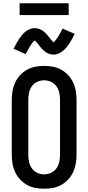

<svg xmlns="http://www.w3.org/2000/svg" viewBox="-20 -1146 540 1174"><path d="M250 8Q223 8 196 3Q169 -2 145 -15.5Q121 -29 102.5 -49Q84 -69 72.5 -94Q61 -119 56.5 -146Q52 -173 52 -200V-535Q52 -562 56.5 -589Q61 -616 72.5 -641Q84 -666 102.5 -686Q121 -706 145 -719.5Q169 -733 196 -738Q223 -743 250 -743Q277 -743 304 -738Q331 -733 355 -719.5Q379 -706 397.5 -686Q416 -666 427.5 -641Q439 -616 443.5 -589Q448 -562 448 -535V-200Q448 -173 443.5 -146Q439 -119 427.5 -94Q416 -69 397.5 -49Q379 -29 355 -15.5Q331 -2 304 3Q277 8 250 8ZM250 -80Q272 -80 292.5 -89.5Q313 -99 325.5 -117Q338 -135 342.5 -156.5Q347 -178 347 -200V-535Q347 -557 342.5 -578.5Q338 -600 325.5 -618Q313 -636 292.5 -645.5Q272 -655 250 -655Q228 -655 207.5 -645.5Q187 -636 174.5 -618Q162 -600 157.5 -578.5Q153 -557 153 -535V-200Q153 -178 157.5 -156.5Q162 -135 174.5 -117Q187 -99 207.5 -89.5Q228 -80 250 -80ZM308 -812Q300 -812 292.5 -813.5Q285 -815 278.5 -817.5Q272 -820 265 -824Q258 -828 252.5 -832.5Q247 -837 241 -843Q235 -849 230 -854.5Q225 -860 221 -866Q217 -872 211.5 -878.5Q206 -885 201.5 -890Q197 -895 192 -899Q190 -897 186 -893Q182 -889 180 -886.5Q178 -884 175.5 -881Q173 -878 171 -874.5Q169 -871 166.5 -867Q164 -863 161 -858.5Q158 -854 155.5 -849.5Q153 -845 150 -839.5Q147 -834 144 -828Q141 -822 137 -815L63 -848Q72 -866 80.5 -881Q89 -896 97 -908Q105 -920 114 -931Q123 -942 135 -952Q147 -962 162 -968Q177 -974 192 -974Q200 -974 207.5 -972.5Q215 -971 221.5 -968.5Q228 -966 235 -962Q242 -958 247.5 -953.5Q253 -949 259 -943Q265 -937 270 -931.5Q275 -926 279 -920.5Q283 -915 288.5 -908Q294 -901 298 -896.5Q302 -892 308 -887Q310 -889 314 -893.5Q318 -898 320 -900.5Q322 -903 324.5 -906Q327 -909 329 -912Q331 -915 333.5 -919Q336 -923 339 -927.5Q342 -932 344.5 -937Q347 -942 350 -947.5Q353 -953 356 -959Q359 -965 363 -971L437 -939Q428 -921 419.5 -906Q411 -891 403 -878.5Q395 -866 386 -855.5Q377 -845 365 -835Q353 -825 338 -818.5Q323 -812 308 -812ZM100 -1054V-1126H400V-1054Z"/></svg>

Font: Iosevka SS04 Semibold
Style: Regular
Weight: 600
Monospace: yes
Designer: Belleve Invis
Foundry: Belleve Invis
Version: Version 19.0.0; ttfautohint (v1.8.4)